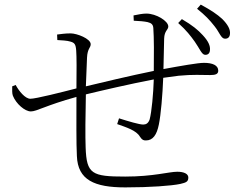

<svg xmlns="http://www.w3.org/2000/svg" viewBox="-20 -799 1040 834"><path d="M826 -618C846 -590 856 -562 870 -561C882 -560 891 -566 892 -581C894 -600 885 -620 861 -646C840 -669 816 -689 770 -716L754 -699C790 -667 808 -643 826 -618ZM912 -685C933 -659 940 -632 956 -631C968 -630 978 -636 979 -652C981 -671 970 -692 945 -717C923 -737 898 -754 852 -779L836 -761C872 -732 890 -713 912 -685ZM561 -709C586 -708 607 -706 621 -703C638 -699 645 -692 646 -677C649 -638 649 -555 648 -491C549 -471 411 -438 353 -424L358 -549C360 -589 374 -591 374 -607C374 -631 314 -654 287 -654C262 -654 245 -651 228 -649L229 -625C247 -624 272 -623 287 -618C303 -613 309 -608 311 -579C313 -555 313 -490 312 -415C250 -399 136 -370 112 -370C89 -370 62 -404 48 -430L33 -424C33 -409 32 -393 36 -383C50 -348 88 -315 114 -315C140 -315 178 -341 312 -378C312 -281 311 -176 314 -121C318 -17 390 15 524 15C632 15 725 8 763 0C789 -6 798 -10 798 -28C798 -44 779 -53 750 -53C714 -53 646 -32 524 -32C379 -32 356 -43 352 -158C350 -205 351 -301 353 -389C419 -405 543 -434 648 -454C646 -392 639 -314 630 -280C624 -263 614 -258 602 -258C585 -258 538 -272 497 -285L489 -260C528 -246 572 -233 588 -205C598 -190 604 -189 614 -189C644 -189 661 -213 670 -258C679 -302 686 -386 689 -461L756 -470C818 -476 857 -473 893 -473C916 -473 928 -477 928 -492C928 -515 904 -526 866 -526C840 -526 766 -513 690 -499L693 -631C694 -666 711 -669 711 -684C711 -708 658 -740 616 -740C598 -740 581 -736 560 -732Z"/></svg>

Font: Noto Serif CJK HK ExtraLight
Style: Regular
Weight: 200
Designer: Ryoko NISHIZUKA 西塚涼子 (kana & ideographs); Frank Grießhammer (Latin, Greek & Cyrillic); Wenlong ZHANG 张文龙 (bopomofo); San
Foundry: Adobe
Version: Version 2.001;hotconv 1.1.0;makeotfexe 2.6.0